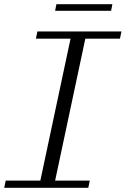

<svg xmlns="http://www.w3.org/2000/svg" viewBox="-22 -889 595 909"><path d="M-2 0 5 -34H169L312 -706H148L155 -740H553L546 -706H382L239 -34H403L396 0ZM239 -838 245 -869H510L504 -838Z"/></svg>

Font: Xanh Mono
Style: Italic
Weight: 400
Italic angle: -12°
Monospace: yes
Designer: Lam Bao, Duy Dao
Foundry: Yellow Type Foundry
Version: Version 3.101; ttfautohint (v1.8.3)